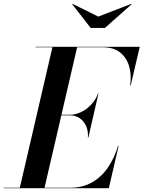

<svg xmlns="http://www.w3.org/2000/svg" viewBox="-66 -998 762 1018"><path d="M38.5 0 212.5 -750H343.5L169.5 0ZM-46.5 0V-2.5H304.5Q373 -2.5 423.2 -31.8Q473.5 -61 507.2 -111.2Q541 -161.5 560 -225H563L511 0ZM400 -269Q402.5 -302.5 390.8 -329.2Q379 -356 356.5 -371.2Q334 -386.5 305.5 -386.5H237.5V-389.5H305.5Q334 -389.5 363.5 -403.5Q393 -417.5 417.2 -443Q441.5 -468.5 453.5 -502H456L402.5 -269ZM624 -545Q632 -598.5 619.2 -644.5Q606.5 -690.5 571.8 -719Q537 -747.5 478.5 -747.5H122.5V-750H675L627 -545ZM414.5 -850 317 -975.5 319 -977.5 455 -910 630 -977.5 632 -975.5 490.5 -850Z"/></svg>

Font: Bodoni Moda 72pt SemiBold
Style: Italic
Weight: 600
Italic angle: -13°
Designer: Owen Earl
Foundry: indestructible type
Version: Version 2.004